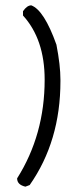

<svg xmlns="http://www.w3.org/2000/svg" viewBox="-20 -649 281 718"><path d="M97 -629Q145 -611 191 -482Q206 -405 206 -351V-345Q206 -121 91 43L75 49Q44 42 44 18Q147 -145 147 -351Q147 -502 66 -591V-607Q81 -629 97 -629Z"/></svg>

Font: Just Me Again Down Here
Style: Regular
Weight: 400
Designer: Kimberly Geswein
Foundry: Kimberly Geswein
Version: Version 1.002 2007